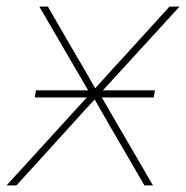

<svg xmlns="http://www.w3.org/2000/svg" viewBox="-38 -559 561 579"><path d="M66.9 -265.1 70.3 -286.6H429.2L425.8 -265.1ZM-18.1 0 241.2 -284.2 238.8 -267.6 80.6 -539.1H106.4L193.4 -388.7Q209 -363.3 223.6 -337.2Q238.3 -311 253.4 -285.2H242.2Q266.1 -311 289.3 -337.2Q312.5 -363.3 336.4 -388.7L473.1 -539.1H503.4L254.9 -267.6L257.8 -284.2L423.3 0H397.5L296.9 -172.9Q282.7 -196.8 269.8 -220Q256.8 -243.2 243.2 -266.6H254.4Q232.4 -243.2 211.4 -220Q190.4 -196.8 168.9 -172.9L11.7 0Z"/></svg>

Font: Inter 18pt Thin
Style: Italic
Weight: 250
Italic angle: -9.3988°
Version: Version 4.001;git-66647c0bb